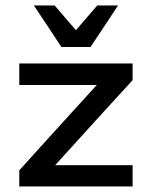

<svg xmlns="http://www.w3.org/2000/svg" viewBox="-20 -675 550 695"><path d="M202.1 -504.9H307.6C357.7 -579.8 391 -629.9 407.2 -655.3H332C301.6 -619.9 275.8 -590 254.8 -565.7C218.5 -607.7 192.8 -637.5 177.7 -655.3H102.5C152.7 -580.4 185.9 -530.3 202.1 -504.9ZM51.4 -60.2C50.8 -60 50.3 -59.8 49.8 -59.6V0H460V-77.1H179.7C319.7 -231.4 413.1 -334 460 -384.8V-445.3H49.8V-367.2H330.1C190.7 -214.2 97.8 -111.9 51.4 -60.2Z"/></svg>

Font: Helmet
Style: Regular
Weight: 400
Designer: Carl Enlund
Version: 1.0